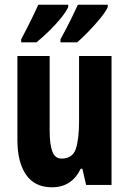

<svg xmlns="http://www.w3.org/2000/svg" viewBox="-20 -786 549 816"><path d="M454 -548V0H346L330 -69H323Q285 10 201 10Q128 10 91 -43Q54 -96 54 -191V-548H191V-233Q191 -172 202.5 -142Q214 -112 241 -112Q289 -112 302.5 -154Q316 -196 316 -271V-548ZM438 -756Q429 -736 406.5 -708.5Q384 -681 357 -653Q330 -625 308 -606H237V-619Q263 -666 282.5 -706Q302 -746 311 -766H438ZM270 -756Q260 -735 238.5 -708.5Q217 -682 189.5 -655Q162 -628 135 -606H70V-619Q96 -668 115 -707Q134 -746 143 -766H270Z"/></svg>

Font: Noto Sans Bengali ExtraCondensed
Style: Bold
Weight: 700
Width: 2
Designer: Joana Ranito - Universal Thirst; Jelle Bosma - Monotype Design Team
Foundry: Universal Thirst ehf.
Version: Version 3.000; ttfautohint (v1.8.4.7-5d5b)